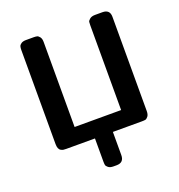

<svg xmlns="http://www.w3.org/2000/svg" viewBox="-155 -823 1073 1148"><g transform="rotate(-20 382.0 -249.5)"><path d="M91 -49V-648Q91 -661 93.5 -670Q96 -679 107 -686.5Q118 -694 138 -694H187Q199 -694 207.5 -692Q216 -690 224.5 -679Q233 -668 233 -647V-106H529V-647Q529 -659 530 -666.5Q531 -674 543 -684Q555 -694 577 -694H624Q671 -694 671 -648V-48Q671 -26 662 -14.5Q653 -3 644.5 -1.5Q636 0 621 0H438V147Q438 195 391 195H371Q350 195 338.5 186Q327 177 325.5 168.5Q324 160 324 146V0H141Q130 0 123.5 -1Q117 -2 108.5 -6.5Q100 -11 95.5 -21.5Q91 -32 91 -49Z"/></g></svg>

Font: CMU Sans Serif
Style: Bold
Weight: 700
Version: Version 0.7.0